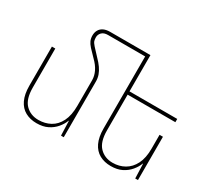

<svg xmlns="http://www.w3.org/2000/svg" viewBox="-146 -1013 1399 1275"><g transform="rotate(30 554.0 -375.0)"><path d="M451 -427V0H430L426 -111H424Q413 -81 389.5 -53Q366 -25 331 -7.5Q296 10 247 10Q198 10 160.5 -10.5Q123 -31 102.5 -74Q82 -117 82 -182V-482H108V-183Q108 -95 147 -55Q186 -15 247 -15Q297 -15 337.5 -37Q378 -59 401.5 -106Q425 -153 425 -226V-422Q425 -455 409 -488Q393 -521 360 -553Q329 -584 311 -604Q293 -624 285.5 -641.5Q278 -659 278 -681Q278 -705 288.5 -723Q299 -741 319 -750.5Q339 -760 368 -760H661V-735H367Q335 -735 319.5 -719Q304 -703 304 -682Q304 -666 307.5 -654.5Q311 -643 327 -625Q343 -607 378 -570Q402 -546 418.5 -522.5Q435 -499 443 -476Q451 -453 451 -427ZM1020 -332V0H999L995 -111H993Q982 -81 958.5 -53Q935 -25 900 -7.5Q865 10 816 10Q767 10 729.5 -10.5Q692 -31 671.5 -74Q651 -117 651 -182V-760H677V-183Q677 -95 716 -55Q755 -15 816 -15Q866 -15 906.5 -38Q947 -61 970.5 -107.5Q994 -154 994 -226V-332ZM665 -482H1043V-457H665Z"/></g></svg>

Font: Noto Sans Armenian Thin
Style: Regular
Weight: 250
Version: Version 2.007